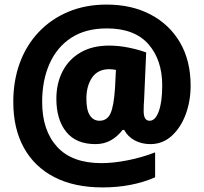

<svg xmlns="http://www.w3.org/2000/svg" viewBox="-20 -743 889 838"><path d="M812 -369Q812 -302 790.5 -244Q769 -186 729.5 -150Q690 -114 636 -114Q599 -114 568.5 -130Q538 -146 522 -176H515Q493 -147 463.5 -130.5Q434 -114 397 -114Q312 -114 269 -167.5Q226 -221 226 -312Q226 -379 253 -431.5Q280 -484 331.5 -514Q383 -544 456 -544Q499 -544 542.5 -535Q586 -526 618 -514L609 -308Q608 -299 607.5 -285Q607 -271 607 -258Q607 -216 633 -216Q658 -216 673 -257Q688 -298 688 -370Q688 -482 627.5 -550.5Q567 -619 446 -619Q354 -619 291.5 -578.5Q229 -538 196.5 -465.5Q164 -393 164 -298Q164 -174 229 -102.5Q294 -31 423 -31Q475 -31 538 -43.5Q601 -56 657 -78V31Q555 75 428 75Q304 75 217 30Q130 -15 84 -98.5Q38 -182 38 -298Q38 -391 66.5 -468.5Q95 -546 149 -603Q203 -660 278 -691.5Q353 -723 445 -723Q555 -723 637.5 -679.5Q720 -636 766 -557Q812 -478 812 -369ZM357 -312Q357 -262 372.5 -239Q388 -216 414 -216Q448 -216 462.5 -248.5Q477 -281 482 -359L486 -438Q470 -441 457 -441Q407 -441 382 -404.5Q357 -368 357 -312Z"/></svg>

Font: Noto Sans SemiCondensed Black
Style: Regular
Weight: 900
Width: 4
Designer: Monotype Design Team
Foundry: Monotype Imaging Inc.
Version: Version 2.013; ttfautohint (v1.8.4.7-5d5b)